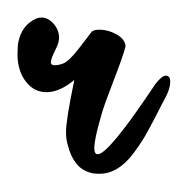

<svg xmlns="http://www.w3.org/2000/svg" viewBox="-26 -278 212 216"><path d="M57.6 -188Q41 -174.3 26.4 -174.3Q14.6 -174.3 6.3 -182.6Q-2 -190.9 -4.9 -203.6Q-6.3 -210 -6.3 -216.3Q-6.3 -226.1 -5.4 -230.5Q-1.5 -250 15.1 -257.3Q18.1 -258.3 20.5 -258.3Q27.8 -258.3 33.9 -251.7Q40 -245.1 40.5 -236.3Q40.5 -230 37.1 -223.6Q31.2 -211.9 31.2 -208Q31.2 -204.6 35.6 -204.6Q39.6 -204.6 44.9 -206.5Q51.8 -209 64 -225.1Q76.2 -241.2 77.1 -242.2Q79.6 -244.6 85.9 -244.6Q95.7 -244.6 105.2 -239.3Q114.7 -233.9 115.2 -226.1V-225.6Q112.3 -214.4 101.8 -187.3Q91.3 -160.2 88.4 -149.9Q86.9 -145 85 -137.7L83 -129.9Q80.1 -117.2 80.1 -111.3Q80.1 -104.5 84 -104.5Q96.2 -104.5 148.9 -183.6Q156.2 -192.9 160.6 -192.9Q165.5 -192.9 165.5 -186Q165.5 -177.7 159.2 -166.5Q156.7 -162.1 149.7 -148.2Q142.6 -134.3 137.2 -125Q131.8 -115.7 123.5 -104.7Q115.2 -93.8 105.7 -88.1Q96.2 -82.5 85.9 -82.5Q78.6 -82.5 74.7 -84Q56.6 -89.4 50.3 -114.7Q48.3 -121.1 48.3 -128.9Q47.9 -141.1 57.6 -188Z"/></svg>

Font: Sintesa 4
Style: 4
Weight: 400
Version: Version 001.000